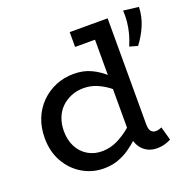

<svg xmlns="http://www.w3.org/2000/svg" viewBox="-126 -821 960 961"><g transform="rotate(-20 354.5 -341.0)"><path d="M269 14Q208 14 156 -16.5Q104 -47 72.5 -102Q41 -157 41 -229Q41 -286 59.5 -332Q78 -378 112 -412Q146 -446 190.5 -464.5Q235 -483 286 -483Q338 -483 378 -464Q418 -445 448.5 -417Q479 -389 502 -361V-289Q478 -318 447.5 -343Q417 -368 382 -383.5Q347 -399 308 -399Q272 -399 242 -386.5Q212 -374 189.5 -352Q167 -330 155 -298.5Q143 -267 143 -230Q143 -182 162 -145.5Q181 -109 215.5 -89Q250 -69 293 -70Q334 -71 370.5 -88.5Q407 -106 439.5 -133Q472 -160 499 -187V-111Q481 -92 457.5 -70.5Q434 -49 406 -29.5Q378 -10 344 2Q310 14 269 14ZM553 10Q506 10 476 -22Q446 -54 446 -113V-686H542V-121Q542 -95 551.5 -84Q561 -73 575 -73Q586 -73 594 -75.5Q602 -78 608 -81L628 -9Q617 -2 596.5 4Q576 10 553 10ZM340 -607V-686H533V-607ZM628 -696 709 -686Q707 -634 687.5 -588.5Q668 -543 638 -504L595 -516Q608 -546 616 -576Q624 -606 627 -636.5Q630 -667 628 -696Z"/></g></svg>

Font: BioRhyme
Style: Regular
Weight: 400
Designer: Aoife Mooney
Foundry: Aoife Mooney Type
Version: Version 1.600;gftools[0.9.33]